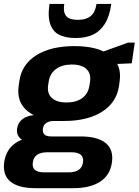

<svg xmlns="http://www.w3.org/2000/svg" viewBox="-41 -790 721 999"><path d="M291.6 -160.5Q168.9 -160.5 106.3 -208.6Q43.6 -256.7 56.1 -342.8L59.6 -367.3Q71.6 -454.4 147.5 -502.3Q223.4 -550.1 346.1 -550.1Q468.8 -550.1 531.3 -502.3Q593.7 -454.4 581.6 -367.3L578.2 -342.8Q565.7 -256.7 490 -208.6Q414.3 -160.5 291.6 -160.5ZM144 189.1Q55.1 189.1 13.5 155Q-28.2 120.9 -19.2 54.2Q-10.2 -11.4 39.8 -45.8Q89.7 -80.1 181.1 -80.1H377.3Q466.2 -80.1 508.4 -46Q550.6 -12 541.5 54.2Q532.5 120.9 480.5 155Q428.6 189.1 339.7 189.1ZM316.9 106.7Q383.5 106.7 391 54.2Q394.4 28.5 379.4 15.4Q364.3 2.3 331.2 2.3H205.4Q137.3 2.3 129.9 54.2Q121.4 107.7 191.1 106.7ZM132.4 -48.9Q88.9 -48.9 66.3 -68.4Q43.7 -87.9 47.7 -120.3Q52.7 -153.8 79.7 -172.8Q106.8 -191.8 152.9 -191.8H295.6L291.6 -160.5H239.2Q214.8 -160.5 199.6 -150.1Q184.5 -139.7 182 -120.3Q180 -100 190.5 -90Q200.9 -80.1 226.3 -80.1H279.7L275.7 -48.9ZM304.8 -256.8Q356.2 -256.8 387.4 -280Q418.6 -303.3 424.5 -345.8L427.5 -364.8Q433.4 -407.3 408.9 -430.8Q384.4 -454.3 332.9 -454.3Q282.5 -454.3 250.4 -430.8Q218.2 -407.3 212.3 -364.8L209.3 -345.8Q203.4 -303.7 228.9 -280.3Q254.4 -256.8 304.8 -256.8ZM458.8 -508.2 625.1 -568.3H660.1L644.4 -460.6L450.7 -451.7ZM346.6 -592.4Q305.3 -592.4 271.7 -606.8Q238 -621.1 222.2 -659.7Q206.4 -698.4 216.4 -769.5H293.3Q288.3 -735.3 296.6 -717.4Q304.8 -699.5 322.3 -693.3Q339.7 -687.1 359.8 -687.1H369.3Q407.8 -687.1 431.4 -706.9Q455.1 -726.8 461.1 -769.5H538Q529 -704 503.9 -665.1Q478.9 -626.2 441.7 -609.3Q404.5 -592.4 357.6 -592.4Z"/></svg>

Font: Pathway Extreme 8pt Thin
Style: Italic
Weight: 100
Italic angle: -8°
Designer: Eduardo Rodriguez Tunni
Foundry: Eduardo Rodriguez Tunni
Version: Version 1.000